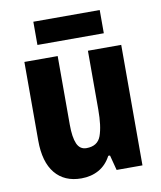

<svg xmlns="http://www.w3.org/2000/svg" viewBox="-82 -787 724 863"><g transform="rotate(-10 279.5 -355.5)"><path d="M500 -550V0H382L364 -69H356Q335 -29 300 -9.5Q265 10 220 10Q143 10 100.5 -41.5Q58 -93 58 -191V-550H210V-237Q210 -179 223 -149.5Q236 -120 266 -120Q317 -120 332.5 -162.5Q348 -205 348 -282V-550ZM432 -721V-615H129V-721Z"/></g></svg>

Font: Noto Sans Ethiopic Condensed ExtraBold
Style: Regular
Weight: 800
Width: 3
Designer: Monotype Design Team
Foundry: Monotype Imaging Inc.
Version: Version 2.102; ttfautohint (v1.8.4.7-5d5b)